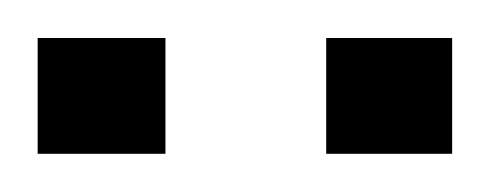

<svg xmlns="http://www.w3.org/2000/svg" viewBox="-20 -570 260 102"><path d="M67.9 -549.8V-488.3H0V-549.8ZM220.2 -549.8V-488.3H153.3V-549.8Z"/></svg>

Font: Anaheim
Style: Regular
Weight: 400
Designer: vernon adams
Foundry: vernon adams
Version: Version 1.002; ttfautohint (v0.93.5-3d13) -l 8 -r 50 -G 200 